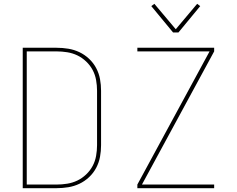

<svg xmlns="http://www.w3.org/2000/svg" viewBox="-20 -985 1240 1005"><path d="M99 0V-735H276Q307 -735 337.5 -730Q368 -725 395.5 -712Q423 -699 446 -677.5Q469 -656 483.5 -628.5Q498 -601 503.5 -571Q509 -541 509 -510V-225Q509 -194 503.5 -164Q498 -134 483.5 -106.5Q469 -79 446 -57.5Q423 -36 395.5 -23Q368 -10 337.5 -5Q307 0 276 0ZM120 -19H276Q304 -19 332 -23.5Q360 -28 385 -40Q410 -52 431 -72Q452 -92 465 -116.5Q478 -141 483 -169Q488 -197 488 -225V-510Q488 -538 483 -566Q478 -594 465 -618.5Q452 -643 431 -663Q410 -683 385 -695Q360 -707 332 -711.5Q304 -716 276 -716H120ZM699 0V-19L1077 -716H699V-735H1101V-716L723 -19H1101V0ZM886 -815 772 -953 788 -965 900 -832 1012 -965 1028 -953 914 -815Z"/></svg>

Font: Iosevka Aile Thin
Style: Regular
Weight: 100
Designer: Belleve Invis
Foundry: Belleve Invis
Version: Version 31.1.0; ttfautohint (v1.8.4)